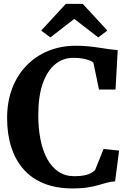

<svg xmlns="http://www.w3.org/2000/svg" viewBox="-20 -996 703 1026"><path d="M368 11Q281.5 11 215.8 -15.2Q150 -41.5 106.2 -91Q62.5 -140.5 40.2 -209.8Q18 -279 18 -364.5Q18 -453.5 45.5 -524.8Q73 -596 122.8 -646.8Q172.5 -697.5 239.2 -724.5Q306 -751.5 385 -751.5Q421 -751.5 452 -748.5Q483 -745.5 509.8 -741.2Q536.5 -737 561.2 -733.5Q586 -730 609 -728.5L597.5 -517.5H509L479 -661.5Q472.5 -668 458 -673.5Q443.5 -679 422.2 -683Q401 -687 371.5 -687Q317 -687 274.8 -652.5Q232.5 -618 208.5 -550Q184.5 -482 184.5 -380.5Q184.5 -311 196.2 -251.2Q208 -191.5 231.8 -147.5Q255.5 -103.5 291.8 -79Q328 -54.5 376.5 -54.5Q409 -54.5 430.2 -58.8Q451.5 -63 465 -70.5Q478.5 -78 488 -87L533.5 -200L616.5 -191.5L595 -27Q571.5 -25.5 550.2 -19.5Q529 -13.5 504.5 -6.5Q480 0.5 447.2 5.8Q414.5 11 368 11ZM249 -796 200 -832.5 332 -975.5H422L553.5 -833L505 -796L377 -895Z"/></svg>

Font: Merriweather Light 18pt
Style: Bold
Weight: 700
Version: Version 2.100